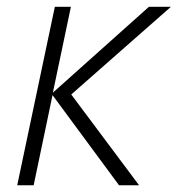

<svg xmlns="http://www.w3.org/2000/svg" viewBox="-20 -551 528 571"><path d="M31.2 0 143.1 -530.8H190.9L137.2 -275.4L422.9 -530.8H488.3L191.9 -270L393.6 0H334L136.2 -268.1L80.1 0Z"/></svg>

Font: Open Sans Light
Style: Italic
Weight: 300
Italic angle: -12°
Designer: Monotype Design Team
Foundry: Monotype Imaging Inc.
Version: Version 3.003; ttfautohint (v1.8.4)